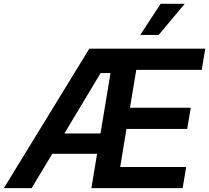

<svg xmlns="http://www.w3.org/2000/svg" viewBox="-41 -981 1090 1001"><path d="M922.2 -961.3H796.5L690.3 -799H786.2ZM1010.7 -616.8 1029.1 -727.3H424.7L-21 0H123.9L231.5 -179.3H465.2L435.4 0H911.2L929.7 -110.4H585.6L618.3 -308.9H935L953.5 -419.4H636.7L669.4 -616.8ZM294.7 -285.2 483.7 -600.1H535.2L483 -285.2Z"/></svg>

Font: TID UI Semi Bold
Style: Italic
Weight: 600
Italic angle: -9.39999°
Designer: The TID Project Authors
Foundry: Bakken & Bæck
Version: Version 1.001;hotconv 1.0.109;makeotfexe 2.5.65596